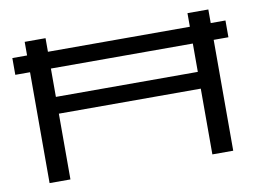

<svg xmlns="http://www.w3.org/2000/svg" viewBox="-70 -728 1139 834"><g transform="rotate(-10 500.0 -311.5)"><path d="M85 0H177V-290H803V0H895V-489H960V-563H895V-623H803V-563H177V-623H85V-563H20V-489H85ZM177 -364V-489H803V-364Z"/></g></svg>

Font: Inconsolata UltraExpanded
Style: Regular
Weight: 400
Width: 9
Monospace: yes
Designer: Raph Levien, Cyreal, Brenton Simpson
Foundry: Raph Levien, Cyreal, Google
Version: Version 3.100